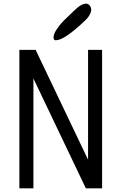

<svg xmlns="http://www.w3.org/2000/svg" viewBox="-20 -1020 658 1040"><path d="M283 -802H281Q270 -802 270 -819Q271 -838 289 -864Q307 -890 325 -908Q343 -926 377 -958Q386 -966 390 -970Q421 -1000 447 -1000H448Q458 -1000 466 -990Q474 -980 474 -968Q474 -955 466 -940.5Q458 -926 450 -918L442 -910Q329 -802 283 -802ZM85 0V-750H173L457 -155V-750H533V0H445L161 -595V0Z"/></svg>

Font: Hermit Light
Style: Regular
Weight: 300
Designer: Pablo Caro
Version: Version 2.000;PS 002.000;hotconv 1.0.88;makeotf.lib2.5.64775